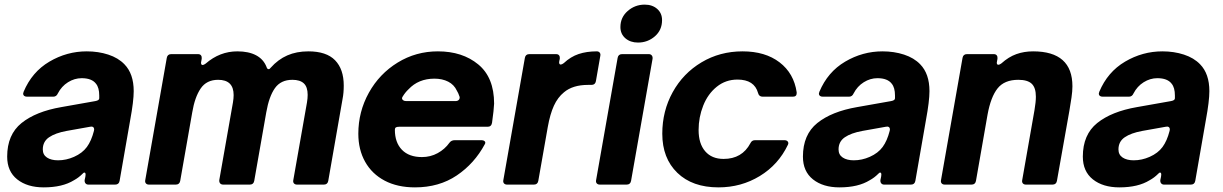

<svg xmlns="http://www.w3.org/2000/svg" viewBox="-20 -798 5286 830"><path d="M11 -121Q11 -216 73 -266Q135 -316 245 -335L392 -361Q409 -364 409 -373V-385Q409 -419 395 -436Q377 -460 333 -460Q302 -460 274 -442.5Q246 -425 230 -394Q224 -380 210 -380H97Q89 -380 84.5 -383.5Q80 -387 80 -393Q80 -395 82 -401Q118 -487 193.5 -531.5Q269 -576 355 -576Q405 -576 448 -562Q491 -548 518 -520Q558 -479 558 -404Q558 -361 543 -280L497 -16Q494 0 478 0H362Q354 0 349.5 -5.5Q345 -11 346 -20L349 -34Q350 -38 350 -43Q350 -52 345 -52Q341 -52 336 -46Q320 -30 300 -19Q250 12 169 12Q98 12 54.5 -22.5Q11 -57 11 -121ZM300 -120Q336 -136 355.5 -162.5Q375 -189 386 -232L387 -238Q387 -246 382 -249Q377 -252 369 -250L268 -232Q219 -223 192 -204.5Q165 -186 165 -152Q165 -129 183 -117Q201 -105 231 -105Q266 -105 300 -120Z M759 -16Q756 0 740 0H624Q615 0 610.5 -5.5Q606 -11 608 -20L701 -548Q704 -564 720 -564H836Q845 -564 849 -558.5Q853 -553 852 -544L850 -533L849 -527Q849 -517 856 -517Q861 -517 869 -523Q930 -576 1006 -576Q1055 -576 1087 -559Q1119 -542 1132 -509Q1135 -499 1141 -499Q1146 -499 1150 -505Q1182 -541 1222 -558.5Q1262 -576 1313 -576Q1391 -576 1428.5 -537.5Q1466 -499 1466 -428Q1466 -396 1461 -371L1399 -16Q1396 0 1380 0H1264Q1255 0 1250.5 -5.5Q1246 -11 1248 -20L1307 -355Q1310 -373 1310 -388Q1310 -422 1293.5 -437.5Q1277 -453 1244 -453Q1194 -453 1168.5 -417Q1143 -381 1131 -312L1079 -16Q1076 0 1060 0H945Q936 0 931.5 -5.5Q927 -11 928 -20L987 -355Q990 -373 990 -387Q990 -453 923 -453Q873 -453 847.5 -415.5Q822 -378 811 -312Z M1529 -220Q1529 -315 1574.5 -397Q1620 -479 1699 -527.5Q1778 -576 1873 -576Q1979 -576 2047.5 -519.5Q2116 -463 2116 -350Q2115 -324 2107 -267Q2104 -250 2088 -250H1705Q1695 -250 1691 -247Q1687 -244 1687 -237Q1687 -182 1717.5 -150.5Q1748 -119 1804 -119Q1841 -119 1872 -136Q1903 -153 1923 -181Q1931 -192 1946 -192H2060Q2071 -192 2075.5 -187Q2080 -182 2076 -175Q2031 -91 1954.5 -39.5Q1878 12 1774 12Q1698 12 1643 -17Q1588 -46 1558.5 -98.5Q1529 -151 1529 -220ZM1949 -361Q1958 -361 1963 -366Q1968 -371 1967 -379Q1961 -397 1955 -406Q1943 -432 1917.5 -445Q1892 -458 1858 -458Q1789 -458 1746 -412Q1732 -399 1721 -381Q1718 -377 1718 -373Q1718 -368 1723 -364.5Q1728 -361 1736 -361Z M2172 0Q2163 0 2158.5 -5.5Q2154 -11 2156 -20L2249 -548Q2252 -564 2268 -564H2384Q2393 -564 2397 -558.5Q2401 -553 2400 -544L2398 -535L2397 -529Q2397 -519 2404 -519Q2409 -519 2417 -525Q2447 -553 2481.5 -564.5Q2516 -576 2560 -576Q2568 -576 2572.5 -570.5Q2577 -565 2575 -556L2556 -447Q2553 -431 2537 -431H2522Q2456 -431 2418 -399Q2391 -377 2374.5 -341Q2358 -305 2348 -249L2307 -16Q2304 0 2288 0Z M2708 -16Q2705 0 2689 0H2573Q2564 0 2559.5 -5.5Q2555 -11 2557 -20L2650 -548Q2653 -564 2669 -564H2785Q2793 -564 2797.5 -558.5Q2802 -553 2801 -544ZM2662 -681Q2662 -723 2693.5 -750.5Q2725 -778 2767 -778Q2800 -778 2821 -759.5Q2842 -741 2842 -711Q2842 -668 2811 -641Q2780 -614 2738 -614Q2705 -614 2683.5 -632.5Q2662 -651 2662 -681Z M2843 -220Q2843 -318 2888 -399.5Q2933 -481 3012.5 -528.5Q3092 -576 3190 -576Q3288 -576 3350 -528.5Q3412 -481 3424 -399V-395Q3424 -380 3407 -380H3277Q3261 -380 3257 -396Q3241 -454 3168 -454Q3117 -454 3078.5 -423Q3040 -392 3020 -341.5Q3000 -291 3000 -236Q3000 -177 3028.5 -144Q3057 -111 3108 -111Q3188 -111 3224 -179Q3230 -192 3244 -192H3371Q3381 -192 3385.5 -186Q3390 -180 3386 -172Q3345 -86 3264.5 -37Q3184 12 3086 12Q2973 12 2908 -51Q2843 -114 2843 -220Z M3451 -121Q3451 -216 3513 -266Q3575 -316 3685 -335L3832 -361Q3849 -364 3849 -373V-385Q3849 -419 3835 -436Q3817 -460 3773 -460Q3742 -460 3714 -442.5Q3686 -425 3670 -394Q3664 -380 3650 -380H3537Q3529 -380 3524.5 -383.5Q3520 -387 3520 -393Q3520 -395 3522 -401Q3558 -487 3633.5 -531.5Q3709 -576 3795 -576Q3845 -576 3888 -562Q3931 -548 3958 -520Q3998 -479 3998 -404Q3998 -361 3983 -280L3937 -16Q3934 0 3918 0H3802Q3794 0 3789.5 -5.5Q3785 -11 3786 -20L3789 -34Q3790 -38 3790 -43Q3790 -52 3785 -52Q3781 -52 3776 -46Q3760 -30 3740 -19Q3690 12 3609 12Q3538 12 3494.5 -22.5Q3451 -57 3451 -121ZM3740 -120Q3776 -136 3795.5 -162.5Q3815 -189 3826 -232L3827 -238Q3827 -246 3822 -249Q3817 -252 3809 -250L3708 -232Q3659 -223 3632 -204.5Q3605 -186 3605 -152Q3605 -129 3623 -117Q3641 -105 3671 -105Q3706 -105 3740 -120Z M4199 -16Q4196 0 4180 0H4064Q4055 0 4050.5 -5.5Q4046 -11 4048 -20L4141 -548Q4144 -564 4160 -564H4276Q4285 -564 4289 -558.5Q4293 -553 4292 -544L4290 -533L4289 -527Q4289 -518 4296 -518Q4301 -518 4309 -524Q4340 -552 4373.5 -564Q4407 -576 4446 -576Q4616 -576 4616 -425Q4616 -404 4612 -376.5Q4608 -349 4603 -320L4549 -16Q4546 0 4530 0H4415Q4406 0 4401.5 -5.5Q4397 -11 4399 -20L4452 -322Q4458 -357 4458 -380Q4458 -419 4440 -436Q4422 -453 4382 -453Q4322 -453 4292.5 -416Q4263 -379 4249 -302Z M4661 -121Q4661 -216 4723 -266Q4785 -316 4895 -335L5042 -361Q5059 -364 5059 -373V-385Q5059 -419 5045 -436Q5027 -460 4983 -460Q4952 -460 4924 -442.5Q4896 -425 4880 -394Q4874 -380 4860 -380H4747Q4739 -380 4734.5 -383.5Q4730 -387 4730 -393Q4730 -395 4732 -401Q4768 -487 4843.5 -531.5Q4919 -576 5005 -576Q5055 -576 5098 -562Q5141 -548 5168 -520Q5208 -479 5208 -404Q5208 -361 5193 -280L5147 -16Q5144 0 5128 0H5012Q5004 0 4999.5 -5.5Q4995 -11 4996 -20L4999 -34Q5000 -38 5000 -43Q5000 -52 4995 -52Q4991 -52 4986 -46Q4970 -30 4950 -19Q4900 12 4819 12Q4748 12 4704.5 -22.5Q4661 -57 4661 -121ZM4950 -120Q4986 -136 5005.5 -162.5Q5025 -189 5036 -232L5037 -238Q5037 -246 5032 -249Q5027 -252 5019 -250L4918 -232Q4869 -223 4842 -204.5Q4815 -186 4815 -152Q4815 -129 4833 -117Q4851 -105 4881 -105Q4916 -105 4950 -120Z"/></svg>

Font: Open Sauce Two ExtraBold Italic
Style: Regular
Weight: 800
Italic angle: -10°
Designer: Alfredo Marco Pradil
Foundry: Creative Sauce Fz LLC
Version: Version 1.477